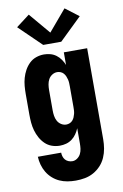

<svg xmlns="http://www.w3.org/2000/svg" viewBox="-106 -829 711 1111"><g transform="rotate(-10 250.0 -273.5)"><path d="M247 223Q222 223 198 219Q174 215 152 205Q130 195 111.5 178.5Q93 162 80.5 141Q68 120 61.5 96.5Q55 73 54 49H191Q191 60 194.5 71.5Q198 83 205.5 91.5Q213 100 224 104.5Q235 109 247 109Q262 109 275.5 99.5Q289 90 296 76Q303 62 305 46.5Q307 31 307 15V-74Q300 -57 289 -41Q278 -25 262.5 -13.5Q247 -2 228.5 3Q210 8 191 8Q167 8 144.5 0Q122 -8 105 -24.5Q88 -41 76.5 -62Q65 -83 58.5 -106Q52 -129 50 -152.5Q48 -176 48 -200V-320Q48 -344 50 -367.5Q52 -391 58.5 -414Q65 -437 76.5 -458Q88 -479 105 -495.5Q122 -512 144.5 -520Q167 -528 191 -528Q210 -528 228.5 -523Q247 -518 262.5 -506.5Q278 -495 289 -479Q300 -463 307 -446V-520H444V15Q444 42 439.5 69Q435 96 424 121Q413 146 394.5 166Q376 186 352 199.5Q328 213 301 218Q274 223 247 223ZM249 -106Q259 -106 269 -110Q279 -114 286 -122Q293 -130 297 -139.5Q301 -149 303.5 -159Q306 -169 306.5 -179.5Q307 -190 307 -200V-320Q307 -330 306.5 -340.5Q306 -351 303.5 -361Q301 -371 297 -380.5Q293 -390 286 -398Q279 -406 269 -410Q259 -414 249 -414Q233 -414 219 -405Q205 -396 197.5 -382Q190 -368 187.5 -352Q185 -336 185 -320V-200Q185 -184 187.5 -168Q190 -152 197.5 -138Q205 -124 219 -115Q233 -106 249 -106ZM197 -583 66 -710 145 -770 250 -646 355 -770 434 -710 303 -583Z"/></g></svg>

Font: Iosevka SS04 Heavy
Style: Regular
Weight: 900
Monospace: yes
Designer: Belleve Invis
Foundry: Belleve Invis
Version: Version 19.0.0; ttfautohint (v1.8.4)